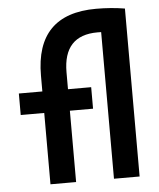

<svg xmlns="http://www.w3.org/2000/svg" viewBox="-53 -788 692 834"><g transform="rotate(-5 293.0 -371.0)"><path d="M133.3 0V-473.6Q133.3 -742.2 397 -742.2Q461.9 -742.2 521.5 -732.4L510.3 -632.8Q474.6 -636.7 447.3 -638.2Q419.9 -639.6 394 -639.6Q245.1 -639.6 245.1 -478.5V0ZM30.8 -311V-404.8H346.2V-311ZM410.2 0V-732.4H522V0Z"/></g></svg>

Font: Cascadia Mono Medium
Style: Regular
Weight: 500
Monospace: yes
Designer: Aaron Bell
Foundry: Saja Typeworks
Version: Version 2407.024